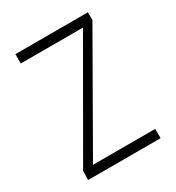

<svg xmlns="http://www.w3.org/2000/svg" viewBox="-130 -583 607 663"><g transform="rotate(-30 174.0 -251.0)"><path d="M29.3 0 30.3 -36.1 277.3 -464.8H29.3V-502H318.4V-470.7L70.3 -37.1H318.4V0Z"/></g></svg>

Font: Post No Bills Colombo
Style: Light
Weight: 400
Designer: Kosala Senevirathne, Siva Puranthara, Lasantha Premarathna, Tharique Azeez
Foundry: Mooniak
Version: Version 1.220 ; ttfautohint (v1.5)